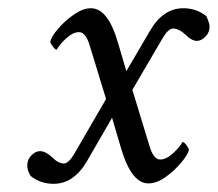

<svg xmlns="http://www.w3.org/2000/svg" viewBox="-20 -445 534 471"><path d="M111.3 5.9Q79.1 5.9 54.7 -13.7Q46.9 -27.3 46.9 -39.1Q46.9 -53.7 57.1 -64Q67.4 -74.2 78.1 -74.2Q91.8 -74.2 107.4 -59.6Q123 -43.9 136.7 -43.9Q148.4 -43.9 163.1 -69.3L240.2 -202.1L200.2 -333Q190.4 -366.2 173.8 -366.2Q159.2 -366.2 142.6 -351.1Q126 -335.9 119.1 -323.2Q115.2 -323.2 109.4 -331.1Q103.5 -338.9 103.5 -342.8Q105.5 -354.5 122.1 -374Q138.7 -393.6 161.1 -409.2Q183.6 -424.8 203.1 -424.8Q245.1 -424.8 269.5 -339.8L290 -270.5L347.7 -369.1Q379.9 -424.8 429.7 -424.8Q461.9 -424.8 486.3 -405.3Q494.1 -387.7 494.1 -379.9Q494.1 -365.2 483.9 -355Q473.6 -344.7 462.9 -344.7Q450.2 -344.7 434.6 -360.4Q418.9 -375 404.3 -375Q392.6 -375 377.9 -349.6L304.7 -224.6L346.7 -86.9Q356.4 -53.7 373 -53.7Q387.7 -53.7 404.3 -68.8Q420.9 -84 427.7 -96.7Q431.6 -96.7 437.5 -88.9Q443.4 -81.1 443.4 -77.1Q441.4 -66.4 424.8 -46.4Q408.2 -26.4 386.2 -10.7Q364.3 4.9 343.8 4.9Q302.7 4.9 277.3 -80.1L254.9 -156.2L193.4 -49.8Q161.1 5.9 111.3 5.9Z"/></svg>

Font: Crimson Text
Style: Italic
Weight: 400
Italic angle: -11°
Designer: Sebastian Kosch
Foundry: Sebastian Kosch
Version: Version 1.100; ttfautohint (v1.8.4)